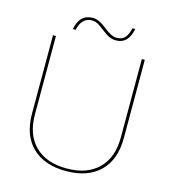

<svg xmlns="http://www.w3.org/2000/svg" viewBox="-118 -900 901 1006"><g transform="rotate(15 332.0 -396.5)"><path d="M491 -803Q475 -719 408 -719Q379 -719 354 -736.5Q329 -754 306.5 -771Q284 -788 261 -788Q206 -788 190 -718H175Q191 -802 262 -802Q295 -802 337.5 -767.5Q380 -733 408 -733Q437 -733 452.5 -750.5Q468 -768 476 -803ZM581 -660V-235Q581 -118 515.5 -54Q450 10 332 10Q214 10 148.5 -54Q83 -118 83 -235V-660H99V-235Q99 -125 160.5 -64.5Q222 -4 332 -4Q442 -4 503.5 -64.5Q565 -125 565 -235V-660Z"/></g></svg>

Font: Elaine Sans Thin
Style: Regular
Weight: 250
Designer: Wei Huang
Foundry: Wei Huang
Version: Version 2.001;December 24, 2019;FontCreator 12.0.0.2547 64-b